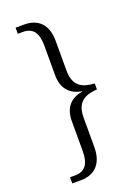

<svg xmlns="http://www.w3.org/2000/svg" viewBox="-165 -831 750 1031"><g transform="rotate(-20 210.0 -315.0)"><path d="M62 130H111C195 130 240 77 240 -12V-181C240 -273 292 -294 359 -299V-333C292 -337 240 -358 240 -450V-619C240 -709 195 -760 111 -760H62V-725H90C150 -725 174 -688 174 -616V-447C174 -373 212 -328 281 -317V-315C211 -304 174 -259 174 -185V-14C174 57 150 95 90 95H62Z"/></g></svg>

Font: Noto Serif Georgian Light
Style: Regular
Weight: 300
Designer: Monotype Design Team, Akaki Razmadze
Foundry: Google LLC
Version: Version 2.003